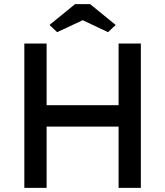

<svg xmlns="http://www.w3.org/2000/svg" viewBox="-20 -911 801 931"><path d="M98 0V-700H206V-401H555V-700H663V0H555V-297H206V0ZM257 -755 220 -790 344 -891H417L541 -790L504 -755L381 -813Z"/></svg>

Font: Readex Pro
Style: Regular
Weight: 400
Designer: Bonnie Shaver-Troup, Thomas Jockin
Foundry: Lexend
Version: Version 1.204; ttfautohint (v1.8.4.7-5d5b)